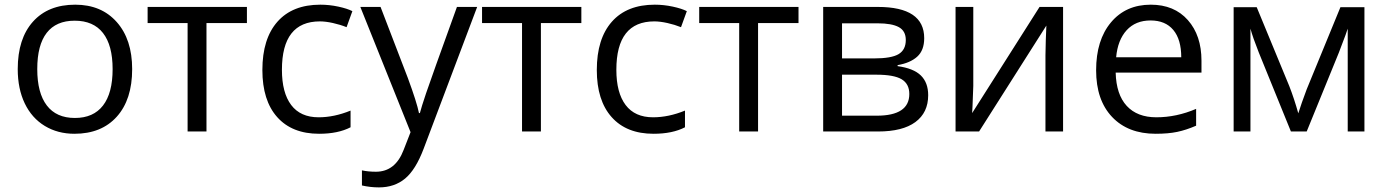

<svg xmlns="http://www.w3.org/2000/svg" viewBox="-20 -565 5970 825"><path d="M547.9 -268.1Q547.9 -137.2 481.9 -63.7Q416 9.8 299.8 9.8Q228 9.8 172.4 -23.9Q116.7 -57.6 86.4 -120.6Q56.2 -183.6 56.2 -268.1Q56.2 -398.9 121.6 -471.9Q187 -544.9 303.2 -544.9Q415.5 -544.9 481.7 -470.2Q547.9 -395.5 547.9 -268.1ZM140.1 -268.1Q140.1 -165.5 181.2 -111.8Q222.2 -58.1 301.8 -58.1Q381.3 -58.1 422.6 -111.6Q463.9 -165 463.9 -268.1Q463.9 -370.1 422.6 -423.1Q381.3 -476.1 300.8 -476.1Q221.2 -476.1 180.7 -423.8Q140.1 -371.6 140.1 -268.1Z M1041 -465.8H867.2V0H786.1V-465.8H614.3V-535.2H1041Z M1351.1 9.8Q1234.9 9.8 1171.1 -61.8Q1107.4 -133.3 1107.4 -264.2Q1107.4 -398.4 1172.1 -471.7Q1236.8 -544.9 1356.4 -544.9Q1395 -544.9 1433.6 -536.6Q1472.2 -528.3 1494.1 -517.1L1469.2 -448.2Q1442.4 -459 1410.6 -466.1Q1378.9 -473.1 1354.5 -473.1Q1191.4 -473.1 1191.4 -265.1Q1191.4 -166.5 1231.2 -113.8Q1271 -61 1349.1 -61Q1416 -61 1486.3 -89.8V-18.1Q1432.6 9.8 1351.1 9.8Z M1528.3 -535.2H1615.2L1732.4 -230Q1771 -125.5 1780.3 -79.1H1784.2Q1790.5 -104 1810.8 -164.3Q1831.1 -224.6 1943.4 -535.2H2030.3L1800.3 74.2Q1766.1 164.6 1720.5 202.4Q1674.8 240.2 1608.4 240.2Q1571.3 240.2 1535.2 231.9V167Q1562 172.9 1595.2 172.9Q1678.7 172.9 1714.4 79.1L1744.1 2.9Z M2478 -465.8H2304.2V0H2223.1V-465.8H2051.3V-535.2H2478Z M2788.1 9.8Q2671.9 9.8 2608.2 -61.8Q2544.4 -133.3 2544.4 -264.2Q2544.4 -398.4 2609.1 -471.7Q2673.8 -544.9 2793.5 -544.9Q2832 -544.9 2870.6 -536.6Q2909.2 -528.3 2931.2 -517.1L2906.2 -448.2Q2879.4 -459 2847.7 -466.1Q2815.9 -473.1 2791.5 -473.1Q2628.4 -473.1 2628.4 -265.1Q2628.4 -166.5 2668.2 -113.8Q2708 -61 2786.1 -61Q2853 -61 2923.3 -89.8V-18.1Q2869.6 9.8 2788.1 9.8Z M3411.1 -465.8H3237.3V0H3156.2V-465.8H2984.4V-535.2H3411.1Z M3951.2 -400.9Q3951.2 -348.6 3921.1 -321.5Q3891.1 -294.4 3836.9 -285.2V-280.8Q3905.3 -271.5 3936.8 -240.7Q3968.3 -210 3968.3 -155.8Q3968.3 -81.1 3913.3 -40.5Q3858.4 0 3752.9 0H3517.1V-535.2H3752Q3951.2 -535.2 3951.2 -400.9ZM3887.2 -161.1Q3887.2 -204.6 3854.2 -224.4Q3821.3 -244.1 3745.1 -244.1H3598.1V-67.9H3747.1Q3887.2 -67.9 3887.2 -161.1ZM3872.1 -393.1Q3872.1 -432.1 3842 -448.5Q3812 -464.8 3751 -464.8H3598.1V-314H3735.4Q3810.5 -314 3841.3 -332.5Q3872.1 -351.1 3872.1 -393.1Z M4162.1 -535.2V-195.8L4158.7 -106.9L4157.2 -79.1L4446.8 -535.2H4547.9V0H4472.2V-327.1L4473.6 -391.6L4476.1 -455.1L4187 0H4085.9V-535.2Z M4945.8 9.8Q4827.1 9.8 4758.5 -62.5Q4689.9 -134.8 4689.9 -263.2Q4689.9 -392.6 4753.7 -468.8Q4817.4 -544.9 4924.8 -544.9Q5025.4 -544.9 5084 -478.8Q5142.6 -412.6 5142.6 -304.2V-252.9H4773.9Q4776.4 -158.7 4821.5 -109.9Q4866.7 -61 4948.7 -61Q5035.2 -61 5119.6 -97.2V-24.9Q5076.7 -6.3 5038.3 1.7Q5000 9.8 4945.8 9.8ZM4923.8 -477.1Q4859.4 -477.1 4821 -435.1Q4782.7 -393.1 4775.9 -318.8H5055.7Q5055.7 -395.5 5021.5 -436.3Q4987.3 -477.1 4923.8 -477.1Z M5558.6 -78.1 5573.7 -123.5 5594.7 -181.2 5739.7 -534.2H5842.8V0H5771V-441.9L5761.2 -413.6L5732.9 -338.9L5594.7 0H5526.9L5388.7 -339.8Q5362.8 -405.3 5353 -441.9V0H5280.8V-534.2H5379.9L5520 -194.8Q5541 -141.1 5558.6 -78.1Z"/></svg>

Font: f06597129
Style: Regular
Weight: 400
Foundry: Ascender Corporation
Version: Version 1.10